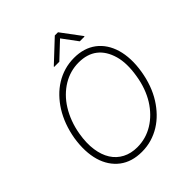

<svg xmlns="http://www.w3.org/2000/svg" viewBox="-250 -1086 1252 1252"><g transform="rotate(-45 376.0 -459.5)"><path d="M82.7 -365.4Q101.9 -476.6 154.8 -561.1Q179.7 -600.5 211.1 -633Q242.5 -665.5 280 -688.7Q317.5 -712 360.4 -724.6Q403.4 -737.2 451.3 -737.2Q541.5 -737.2 604 -690.7Q634.9 -667.3 656.8 -634.2Q678.6 -601.2 690.9 -559.5Q703.1 -517.8 705.1 -468Q707 -418.3 697.8 -361.9Q679.3 -249.6 626.8 -166.2Q601.9 -126.8 570.5 -94.3Q539.1 -61.8 501.8 -38.7Q464.5 -15.6 421.5 -2.8Q378.6 9.9 331 9.9Q238.6 9.9 176.8 -36.9Q146 -60.4 123.9 -93.6Q101.9 -126.8 89.8 -168.3Q77.8 -209.9 75.8 -259.4Q73.9 -308.9 82.7 -365.4ZM331 -32.7Q410.2 -32.7 477.6 -73.9Q511.4 -94.5 540.3 -123.8Q569.2 -153.1 592.2 -189.8Q615.1 -226.6 631 -270.8Q647 -315 654.8 -365.4Q671.9 -468.4 651.3 -540.8Q629.6 -616.8 579.4 -655.7Q529.1 -694.6 450.6 -694.6Q372.9 -694.6 305.4 -653.8Q272 -633.5 243.1 -604.6Q214.1 -575.6 191.1 -538.5Q168 -501.4 151.3 -457Q134.6 -412.6 126.1 -361.9Q113.3 -286.2 122 -225.3Q130.7 -164.4 157.8 -121.6Q185 -78.8 229.2 -55.8Q273.4 -32.7 331 -32.7ZM317.8 -790.5 465.6 -929H495L598.4 -790.5L596.9 -786.9H553.6L476.2 -891.3L365.1 -786.9H316.8Z"/></g></svg>

Font: Inter P Extra Light
Style: Italic
Weight: 200
Italic angle: 9.39999°
Designer: Rasmus Andersson
Foundry: rsms
Version: Version 3.018;git-588b23468